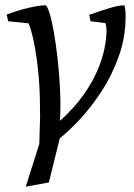

<svg xmlns="http://www.w3.org/2000/svg" viewBox="-20 -525 504 723"><path d="M77 178 128 17 131 -88Q131 -123 130 -159.5Q129 -196 126 -232.5Q123 -269 118 -305Q113 -341 106 -374Q99 -407 88 -437L11 -445L5 -470Q47 -486 87.5 -495.5Q128 -505 151 -505Q157 -505 165.5 -479Q174 -453 182 -408.5Q190 -364 196.5 -307.5Q203 -251 206 -190Q209 -129 206 -70Q259 -118 293.5 -166.5Q328 -215 347 -260Q366 -305 373.5 -343Q381 -381 381 -408Q381 -419 380 -425.5Q379 -432 377 -438L321 -445L316 -469Q358 -484 392.5 -494.5Q427 -505 449 -505Q451 -496 452 -486.5Q453 -477 453 -464Q453 -385 427.5 -313.5Q402 -242 363 -182Q324 -122 281.5 -76.5Q239 -31 205 -4L164 162Z"/></svg>

Font: Manuale
Style: Italic
Weight: 400
Italic angle: -11°
Designer: Eduardo Tunni / Pablo Cosgaya
Foundry: Eduardo Tunni / Pablo Cosgaya
Version: Version 1.002